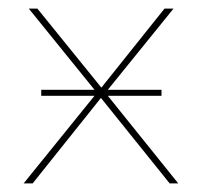

<svg xmlns="http://www.w3.org/2000/svg" viewBox="-20 -427 470 447"><path d="M395 0H375L215 -199L56 0H35L200 -204H76V-218H200L47 -407H67L216 -223L363 -407H384L231 -218H356V-204H231Z"/></svg>

Font: Ysabeau Infant Thin
Style: Regular
Weight: 200
Designer: Christian Thalmann (Catharsis Fonts)
Version: Version 0.003